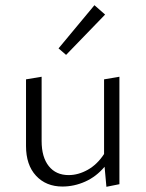

<svg xmlns="http://www.w3.org/2000/svg" viewBox="-20 -713 560 738"><path d="M234 -502 205 -527 343 -693 384 -657ZM439 -418V-5L389 5L382 -72Q350 -34 307.5 -15Q265 4 220 4Q157 4 118.5 -37.5Q80 -79 80 -152V-408L140 -418V-171Q140 -109 167.5 -74.5Q195 -40 244 -40Q281 -40 317.5 -60.5Q354 -81 380 -121V-408Z"/></svg>

Font: Isabella Sans
Style: Regular
Weight: 400
Designer: Original fonts by Christian Thalmann (Catharsis Fonts), Modifications by Cristiano Sobral
Version: Version 0.002;July 12, 2020;FontCreator 13.0.0.2655 64-bit; 